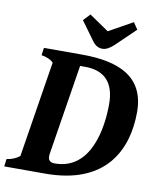

<svg xmlns="http://www.w3.org/2000/svg" viewBox="-100 -962 851 1036"><g transform="rotate(10 325.5 -444.0)"><path d="M406 -717C425 -717 446 -728 468 -749L574 -851L549 -888L418 -815L311 -888L276 -851L351 -748C368 -725 386 -717 406 -717ZM-5 0H220C550 0 650 -204 650 -413C650 -608 504 -667 304 -667H95L89 -626C117 -622 144 -610 155 -596L71 -70C50 -55 32 -46 0 -41ZM260 -63C237 -63 224 -73 224 -95C224 -106 225 -113 227 -123L304 -605H331C436 -605 494 -549 494 -429C494 -297 459 -63 260 -63Z"/></g></svg>

Font: Caladea
Style: Bold Italic
Weight: 700
Italic angle: -9°
Designer: Carolina Giovagnoli and Andres Torresi
Foundry: Carolina Giovagnoli & Andres Torresi
Version: Version 1.001;hotconv 1.0.109;makeotfexe 2.5.65596